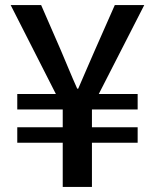

<svg xmlns="http://www.w3.org/2000/svg" viewBox="-20 -714 610 756"><path d="M227 -152V22H342V-152H522V-213H342V-283H522V-344H369L548 -694H432L353 -515C331 -466 311 -417 288 -365H284C261 -416 241 -466 220 -515L142 -694H22L200 -344H48V-283H227V-213H48V-152Z"/></svg>

Font: コーポレート・ロゴ ver3 Medium
Style: Regular
Weight: 500
Designer: [KANA_main] LOGOTYPE.JP [Source Han Sans] Ryoko NISHIZUKA 西塚涼子 (kana, bopomofo & ideographs); Paul D. Hunt (Latin, Greek
Version: Version 12.001;FEAKit 1.0